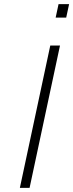

<svg xmlns="http://www.w3.org/2000/svg" viewBox="-20 -908 354 928"><path d="M76 0 223 -688H270L123 0ZM249 -823 263 -888H314L300 -823Z"/></svg>

Font: Saira Expanded ExtraLight
Style: Italic
Weight: 250
Width: 7
Italic angle: -12°
Designer: Hector Gatti with collaboration of the Omnibus-Type team
Foundry: Omnibus-Type
Version: Version 1.101